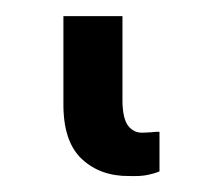

<svg xmlns="http://www.w3.org/2000/svg" viewBox="-20 23 275 238"><path d="M140.6 241.2Q104.5 241.7 81.3 220Q58.1 198.2 58.6 150.4V43H131.8V149.4Q132.3 170.4 138.9 179Q145.5 187.5 156.2 187.5Q159.7 187.5 167 187Q175.3 186 177.7 186.5V235.4Q172.4 237.8 163.6 239.7Q154.8 241.7 140.6 241.2Z"/></svg>

Font: Inter Display
Style: Regular
Weight: 400
Designer: Rasmus Andersson
Foundry: rsms
Version: Version 4.000;git-37864ae